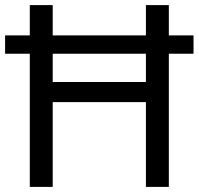

<svg xmlns="http://www.w3.org/2000/svg" viewBox="-20 -734 781 754"><path d="M97 0V-523H0V-595H97V-714H187V-595H553V-714H643V-595H740V-523H643V0H553V-333H187V0ZM187 -412H553V-523H187Z"/></svg>

Font: Noto Sans Meetei Mayek
Style: Regular
Weight: 400
Designer: Monotype Design Team and Neelakash Kshetrimayum
Foundry: Monotype Imaging Inc.
Version: Version 2.002